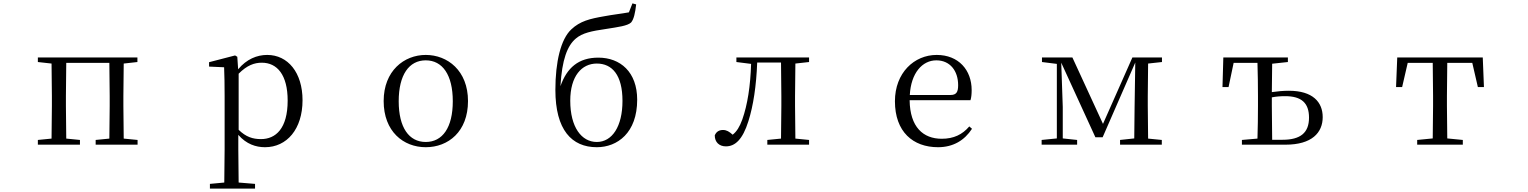

<svg xmlns="http://www.w3.org/2000/svg" viewBox="-20 -856 9040 1136"><path d="M204 -489 285 -480 287 -288V-229L285 -36L204 -28V0H453V-28L372 -36L370 -229V-288L372 -484H627L629 -288V-229L627 -36L546 -28V0H794V-28L712 -36L710 -229V-288L712 -480L793 -489V-516H204Z M1548 15C1677 15 1770 -92 1770 -263C1770 -427 1683 -531 1561 -531C1500 -531 1439 -506 1389 -446L1384 -520L1371 -528L1217 -488V-462L1306 -458C1308 -408 1309 -355 1309 -287V27L1307 224L1222 232V260H1489V232L1392 224L1390 27V-58C1438 -3 1494 15 1548 15ZM1392 -420C1442 -470 1485 -485 1529 -485C1620 -485 1682 -413 1682 -261C1682 -95 1611 -33 1524 -33C1475 -33 1435 -46 1392 -88Z M2499 15C2632 15 2749 -77 2749 -258C2749 -438 2628 -531 2499 -531C2371 -531 2250 -437 2250 -258C2250 -78 2367 15 2499 15ZM2499 -16C2400 -16 2339 -101 2339 -257C2339 -413 2400 -499 2499 -499C2598 -499 2659 -413 2659 -257C2659 -101 2598 -16 2499 -16Z M3511 -16C3421 -16 3354 -103 3354 -260C3354 -406 3422 -480 3511 -480C3602 -480 3663 -412 3663 -259C3663 -108 3602 -16 3511 -16ZM3511 15C3633 15 3750 -70 3750 -266C3750 -430 3650 -515 3520 -515C3403 -515 3334 -455 3296 -346C3305 -504 3337 -586 3387 -628C3426 -661 3478 -672 3568 -685C3637 -696 3693 -703 3714 -723C3730 -742 3738 -778 3744 -830L3722 -836L3701 -783C3658 -775 3603 -769 3556 -760C3469 -745 3412 -731 3360 -682C3298 -624 3266 -490 3266 -324C3266 -87 3363 15 3511 15Z M4600 0H4767V-28L4686 -36C4685 -92 4684 -174 4684 -229V-288C4684 -342 4685 -424 4686 -480L4767 -489V-516H4337V-489L4424 -478C4420 -348 4403 -237 4372 -149C4356 -105 4339 -78 4315 -59C4295 -77 4279 -87 4258 -87C4235 -87 4218 -77 4209 -55C4209 -14 4236 10 4275 10C4329 10 4374 -30 4408 -139C4437 -230 4455 -349 4460 -486H4601L4603 -288V-229L4601 -36L4520 -28V0Z M5530 15C5620 15 5687 -26 5731 -94L5715 -108C5674 -60 5623 -35 5552 -35C5442 -35 5364 -104 5362 -263H5722C5727 -279 5729 -299 5729 -323C5729 -441 5652 -531 5522 -531C5389 -531 5275 -425 5275 -257C5275 -76 5382 15 5530 15ZM5363 -294C5370 -424 5437 -499 5520 -499C5601 -499 5649 -437 5649 -352C5649 -312 5639 -294 5604 -294Z M6233 0H6353V-28L6268 -37V-223L6259 -485L6461 -44H6504L6697 -486L6693 -222L6691 -37L6607 -28V0H6854V-28L6773 -36L6771 -229V-288L6773 -480L6855 -489V-516H6680L6506 -123L6325 -516H6145V-489L6233 -478V-37L6143 -28V0Z M7328 0H7586C7742 0 7806 -71 7806 -163C7806 -252 7747 -319 7606 -319C7573 -319 7539 -316 7505 -311L7507 -479L7600 -489V-516H7218L7213 -341H7249L7279 -484H7420C7422 -428 7423 -343 7423 -288V-229C7423 -174 7422 -92 7420 -36L7328 -28ZM7505 -280C7531 -285 7556 -287 7584 -287C7680 -287 7725 -247 7725 -160C7725 -70 7674 -29 7568 -29H7507C7506 -85 7505 -171 7505 -229Z M8456 0H8635V-28L8543 -37L8541 -229V-288L8543 -484H8691L8724 -341H8760L8753 -516H8247L8240 -341H8276L8309 -484H8457L8459 -288V-229L8457 -37L8365 -28V0Z"/></svg>

Font: Harano Aji Mincho
Style: Regular
Weight: 400
Foundry: Masamichi Hosoda
Version: HaranoAjiMincho-Regular version 20230610;ttx 4.39.4